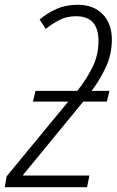

<svg xmlns="http://www.w3.org/2000/svg" viewBox="-43 -785 489 805"><path d="M-23 0H322L332 -49H54V-52L306 -359H405L416 -404H341Q373 -445 399.5 -500.5Q426 -556 426 -619Q426 -686 387.5 -725.5Q349 -765 283 -765Q233 -765 194 -747.5Q155 -730 123 -703L149 -664Q178 -687 208 -702Q238 -717 276 -717Q370 -717 370 -613Q370 -552 343 -499.5Q316 -447 281 -404H106L95 -359H243L-15 -46Z"/></svg>

Font: Noto Sans Display SemiCondensed Light
Style: Italic
Weight: 300
Width: 4
Italic angle: -12°
Designer: Monotype Design Team
Foundry: Monotype Imaging Inc.
Version: Version 1.900